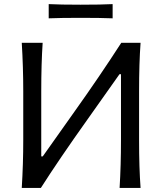

<svg xmlns="http://www.w3.org/2000/svg" viewBox="-20 -923 797 943"><path d="M219.2 -833V-902.8Q275.9 -899.9 376 -899.9Q476.6 -899.9 533.2 -902.8V-833Q474.1 -835.4 376 -835.4Q278.3 -835.4 219.2 -833ZM180.7 0H86.9Q94.2 -118.7 94.2 -235.4V-474.6Q94.2 -592.8 86.9 -712.9H189.5Q182.6 -610.8 182.6 -474.6V-154.8H189.9L345.2 -374Q469.2 -547.9 575.7 -712.9H670.4Q663.1 -612.8 663.1 -474.6V-235.4Q663.1 -98.6 670.4 0H567.4Q574.2 -110.8 574.2 -235.8V-558.6H566.9L412.1 -339.8Q269 -138.7 180.7 0Z"/></svg>

Font: Commissioner Flair
Style: Regular
Weight: 400
Designer: Kostas Bartsokas
Foundry: Kostas Bartsokas
Version: Version 1.000